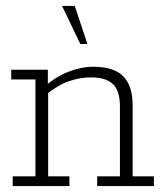

<svg xmlns="http://www.w3.org/2000/svg" viewBox="-20 -630 558 650"><path d="M23 0V-33H100V-361H18V-394H142V-340L130 -336Q168 -370 211.5 -387Q255 -404 296 -404Q365 -404 397 -372Q429 -340 429 -273V-33H501V0H309V-33H386V-271Q386 -322 362.5 -345Q339 -368 288 -368Q251 -368 213 -355Q175 -342 129 -304L143 -329V-33H215V0ZM252 -481 190 -610H233L276 -481Z"/></svg>

Font: Rokkitt SemiBold ExtraLight
Style: Regular
Weight: 250
Version: Version 3.103